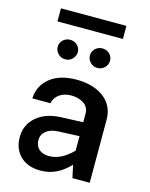

<svg xmlns="http://www.w3.org/2000/svg" viewBox="-130 -965 820 1053"><g transform="rotate(15 280.0 -438.5)"><path d="M82.5 -883.3V-809.1H454.1V-883.3ZM482.4 -359.4C482.4 -466.8 391.1 -527.8 268.1 -527.8C205.1 -527.8 155.3 -513.2 118.2 -483.9C80.6 -454.1 61 -415 58.6 -365.7H161.6C168.9 -408.2 208.5 -436.5 261.7 -436.5C288.6 -436.5 312.5 -430.2 332.5 -417C352.5 -403.8 362.3 -384.3 362.3 -359.4V-311.5L238.8 -306.6C179.7 -304.2 132.8 -288.1 98.6 -258.3C64 -228 46.9 -189.5 46.9 -143.1C46.9 -98.1 61 -62 88.9 -35.2C116.7 -8.3 154.8 5.4 202.1 5.4C264.6 5.4 316.4 -17.6 368.7 -71.8L384.3 0H482.4ZM149.9 -154.3C149.9 -195.3 184.1 -225.1 243.2 -227.5L362.3 -232.4V-149.9C314 -103 274.4 -83.5 226.1 -83.5C178.7 -83.5 149.9 -111.8 149.9 -154.3ZM119.6 -675.3C119.6 -660.2 125.5 -647 136.7 -635.7C147.9 -624.5 161.1 -619.1 176.8 -619.1C192.9 -619.1 206.1 -624.5 217.3 -635.7C228.5 -647 233.9 -660.2 233.9 -675.3C233.9 -706.1 208.5 -730 176.8 -730C145.5 -730 119.6 -706.1 119.6 -675.3ZM302.7 -675.3C302.7 -660.2 308.1 -647 319.3 -635.7C330.6 -624.5 343.8 -619.1 359.9 -619.1C375.5 -619.1 389.2 -624.5 400.4 -635.7C411.6 -647 417 -660.2 417 -675.3C417 -706.1 391.1 -730 359.9 -730C328.1 -730 302.7 -706.1 302.7 -675.3Z"/></g></svg>

Font: Estedad SemiBold
Style: Regular
Weight: 600
Designer: Amin Abedi
Version: Version 7.3